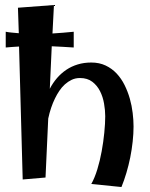

<svg xmlns="http://www.w3.org/2000/svg" viewBox="-20 -733 598 768"><path d="M274.9 -543Q252.4 -544.4 230.7 -545.7Q209 -546.9 187 -547.9L179.2 -377.9Q191.4 -401.4 208 -420.7Q224.6 -439.9 245.4 -453.9Q266.1 -467.8 291 -475.3Q315.9 -482.9 345.2 -482.9Q377.4 -482.9 402.6 -470.9Q427.7 -459 446.5 -439Q465.3 -418.9 478.3 -392.8Q491.2 -366.7 499.3 -338.4Q507.3 -310.1 510.7 -281.2Q514.2 -252.4 514.2 -227.1Q514.2 -198.2 510.7 -166.5Q507.3 -134.8 501 -103.3Q494.6 -71.8 485.6 -41.5Q476.6 -11.2 465.8 15.1L345.2 2.9Q358.9 -21.5 369.4 -55.9Q379.9 -90.3 386.7 -127.9Q393.6 -165.5 397.2 -202.4Q400.9 -239.3 400.9 -268.1Q400.9 -292 396.2 -318.8Q391.6 -345.7 380.1 -368.4Q368.7 -391.1 349.1 -406Q329.6 -420.9 299.8 -420.9Q281.7 -420.9 266.8 -413.8Q252 -406.7 239.5 -395.5Q227.1 -384.3 217.3 -369.6Q207.5 -355 200.2 -339.8Q182.6 -304.2 172.9 -258.8L162.1 -22.9L70.8 -15.1L56.2 -546.9Q42.5 -545.9 29.5 -545.2Q16.6 -544.4 2.9 -543V-606Q15.6 -603.5 28.6 -602.5Q41.5 -601.6 55.2 -600.1L51.8 -702.1L195.8 -712.9L189.9 -599.1Q210.9 -600.6 231.9 -602.1Q252.9 -603.5 274.9 -606Z"/></svg>

Font: Original Surfer
Style: Regular
Weight: 400
Designer: Astigmatic (AOETI)
Foundry: Astigmatic (AOETI)
Version: Version 1.001